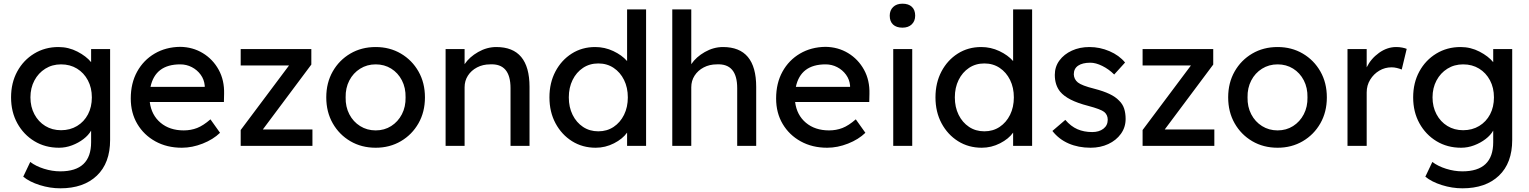

<svg xmlns="http://www.w3.org/2000/svg" viewBox="-20 -791 8291 1041"><path d="M307 230Q251 230 195.5 212.5Q140 195 106 167L144 87Q174 110 218.5 124Q263 138 307 138Q474 138 474 -20V-83Q460 -58 432.5 -37Q405 -16 370.5 -3Q336 10 300 10Q225 10 166.5 -25.5Q108 -61 74 -122.5Q40 -184 40 -263Q40 -342 73.5 -403.5Q107 -465 165.5 -500.5Q224 -536 297 -536Q352 -536 400 -511Q448 -486 474 -454V-525H577V-32Q577 93 505 161.5Q433 230 307 230ZM311 -85Q360 -85 398 -108Q436 -131 457 -171Q478 -211 478 -263Q478 -315 456.5 -355.5Q435 -396 397.5 -419Q360 -442 311 -442Q263 -442 225.5 -418.5Q188 -395 166.5 -354.5Q145 -314 145 -263Q145 -212 166.5 -171.5Q188 -131 225.5 -108Q263 -85 311 -85Z M966 10Q885 10 822.5 -24.5Q760 -59 724.5 -119Q689 -179 689 -257Q689 -340 723.5 -402.5Q758 -465 818.5 -500.5Q879 -536 957 -537Q1025 -536 1079.5 -503Q1134 -470 1165.5 -413Q1197 -356 1195 -282L1194 -238H792Q801 -167 850.5 -125.5Q900 -84 976 -84Q1015 -84 1048.5 -97Q1082 -110 1121 -144L1173 -71Q1136 -35 1079 -12.5Q1022 10 966 10ZM957 -442Q822 -442 796 -320H1090V-327Q1087 -360 1068 -386Q1049 -412 1020 -427Q991 -442 957 -442Z M1285 0V-86L1547 -436H1285V-525H1668V-441L1405 -89H1674V0Z M2017 10Q1940 10 1879.5 -25.5Q1819 -61 1784 -122.5Q1749 -184 1749 -263Q1749 -342 1784 -403.5Q1819 -465 1879.5 -500.5Q1940 -536 2017 -536Q2093 -536 2153.5 -500.5Q2214 -465 2249 -403.5Q2284 -342 2284 -263Q2284 -184 2249 -122.5Q2214 -61 2153.5 -25.5Q2093 10 2017 10ZM2017 -84Q2064 -84 2101 -107.5Q2138 -131 2159 -171.5Q2180 -212 2179 -263Q2180 -315 2159 -355.5Q2138 -396 2101 -419Q2064 -442 2017 -442Q1970 -442 1932.5 -418.5Q1895 -395 1874 -354.5Q1853 -314 1854 -263Q1853 -212 1874 -171.5Q1895 -131 1932.5 -107.5Q1970 -84 2017 -84Z M2396 0V-525H2499V-443Q2525 -482 2572.5 -509Q2620 -536 2671 -536Q2851 -536 2851 -320V0H2748V-313Q2748 -448 2637 -442Q2598 -442 2566.5 -425.5Q2535 -409 2517 -381Q2499 -353 2499 -318V0Z M3210 10Q3138 10 3081.5 -25.5Q3025 -61 2992 -122.5Q2959 -184 2959 -263Q2959 -342 2991.5 -403.5Q3024 -465 3080 -500.5Q3136 -536 3207 -536Q3259 -536 3305.5 -514Q3352 -492 3380 -460V-740H3483V0H3380V-72Q3356 -38 3309 -14Q3262 10 3210 10ZM3224 -79Q3271 -79 3307 -103Q3343 -127 3363.5 -168.5Q3384 -210 3384 -263Q3384 -316 3363.5 -357.5Q3343 -399 3307 -423Q3271 -447 3224 -447Q3177 -447 3141 -423Q3105 -399 3084.5 -357.5Q3064 -316 3064 -263Q3064 -210 3084.5 -168.5Q3105 -127 3141 -103Q3177 -79 3224 -79Z M3625 0V-740H3728V-443Q3754 -482 3801.5 -509Q3849 -536 3900 -536Q4080 -536 4080 -320V0H3977V-313Q3977 -448 3866 -442Q3827 -442 3795.5 -425.5Q3764 -409 3746 -381Q3728 -353 3728 -318V0Z M4465 10Q4384 10 4321.5 -24.5Q4259 -59 4223.5 -119Q4188 -179 4188 -257Q4188 -340 4222.5 -402.5Q4257 -465 4317.5 -500.5Q4378 -536 4456 -537Q4524 -536 4578.5 -503Q4633 -470 4664.5 -413Q4696 -356 4694 -282L4693 -238H4291Q4300 -167 4349.5 -125.5Q4399 -84 4475 -84Q4514 -84 4547.5 -97Q4581 -110 4620 -144L4672 -71Q4635 -35 4578 -12.5Q4521 10 4465 10ZM4456 -442Q4321 -442 4295 -320H4589V-327Q4586 -360 4567 -386Q4548 -412 4519 -427Q4490 -442 4456 -442Z M4873 -641Q4840 -641 4822 -658Q4804 -675 4804 -706Q4804 -735 4822.5 -753Q4841 -771 4873 -771Q4906 -771 4924 -754Q4942 -737 4942 -706Q4942 -677 4923.5 -659Q4905 -641 4873 -641ZM4823 0V-525H4926V0Z M5303 10Q5231 10 5174.5 -25.5Q5118 -61 5085 -122.5Q5052 -184 5052 -263Q5052 -342 5084.5 -403.5Q5117 -465 5173 -500.5Q5229 -536 5300 -536Q5352 -536 5398.5 -514Q5445 -492 5473 -460V-740H5576V0H5473V-72Q5449 -38 5402 -14Q5355 10 5303 10ZM5317 -79Q5364 -79 5400 -103Q5436 -127 5456.5 -168.5Q5477 -210 5477 -263Q5477 -316 5456.5 -357.5Q5436 -399 5400 -423Q5364 -447 5317 -447Q5270 -447 5234 -423Q5198 -399 5177.5 -357.5Q5157 -316 5157 -263Q5157 -210 5177.5 -168.5Q5198 -127 5234 -103Q5270 -79 5317 -79Z M5893 10Q5827 10 5774 -13Q5721 -36 5686 -81L5756 -141Q5786 -106 5821.5 -90.5Q5857 -75 5902 -75Q5939 -75 5962.5 -93Q5986 -111 5986 -142Q5986 -168 5967 -184Q5948 -199 5880 -217Q5822 -232 5785 -251Q5748 -270 5728 -294Q5699 -330 5699 -385Q5699 -429 5724 -463Q5749 -497 5791.5 -516.5Q5834 -536 5887 -536Q5943 -536 5995.5 -513.5Q6048 -491 6080 -452L6021 -387Q5992 -416 5956.5 -433.5Q5921 -451 5892 -451Q5849 -451 5825.5 -435Q5802 -419 5802 -388Q5803 -361 5824 -344Q5845 -327 5913 -310Q5963 -297 5995.5 -281.5Q6028 -266 6047 -246Q6067 -227 6075 -202Q6083 -177 6083 -146Q6083 -101 6057.5 -65.5Q6032 -30 5989 -10Q5946 10 5893 10Z M6175 0V-86L6437 -436H6175V-525H6558V-441L6295 -89H6564V0Z M6907 10Q6830 10 6769.5 -25.5Q6709 -61 6674 -122.5Q6639 -184 6639 -263Q6639 -342 6674 -403.5Q6709 -465 6769.5 -500.5Q6830 -536 6907 -536Q6983 -536 7043.5 -500.5Q7104 -465 7139 -403.5Q7174 -342 7174 -263Q7174 -184 7139 -122.5Q7104 -61 7043.5 -25.5Q6983 10 6907 10ZM6907 -84Q6954 -84 6991 -107.5Q7028 -131 7049 -171.5Q7070 -212 7069 -263Q7070 -315 7049 -355.5Q7028 -396 6991 -419Q6954 -442 6907 -442Q6860 -442 6822.5 -418.5Q6785 -395 6764 -354.5Q6743 -314 6744 -263Q6743 -212 6764 -171.5Q6785 -131 6822.5 -107.5Q6860 -84 6907 -84Z M7286 0V-525H7390V-426Q7413 -473 7457 -504.5Q7501 -536 7550 -536Q7567 -536 7582.5 -533Q7598 -530 7607 -526L7580 -414Q7568 -419 7553.5 -422.5Q7539 -426 7525 -426Q7489 -426 7458.5 -408Q7428 -390 7409 -359Q7390 -328 7390 -290V0Z M7909 230Q7853 230 7797.5 212.5Q7742 195 7708 167L7746 87Q7776 110 7820.5 124Q7865 138 7909 138Q8076 138 8076 -20V-83Q8062 -58 8034.5 -37Q8007 -16 7972.5 -3Q7938 10 7902 10Q7827 10 7768.5 -25.5Q7710 -61 7676 -122.5Q7642 -184 7642 -263Q7642 -342 7675.5 -403.5Q7709 -465 7767.5 -500.5Q7826 -536 7899 -536Q7954 -536 8002 -511Q8050 -486 8076 -454V-525H8179V-32Q8179 93 8107 161.5Q8035 230 7909 230ZM7913 -85Q7962 -85 8000 -108Q8038 -131 8059 -171Q8080 -211 8080 -263Q8080 -315 8058.5 -355.5Q8037 -396 7999.5 -419Q7962 -442 7913 -442Q7865 -442 7827.5 -418.5Q7790 -395 7768.5 -354.5Q7747 -314 7747 -263Q7747 -212 7768.5 -171.5Q7790 -131 7827.5 -108Q7865 -85 7913 -85Z"/></svg>

Font: Lexend
Style: Regular
Weight: 400
Designer: Bonnie Shaver-Troup, Thomas Jockin
Foundry: Lexend
Version: Version 1.007; ttfautohint (v1.8.3)